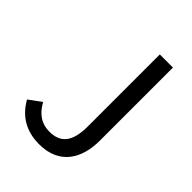

<svg xmlns="http://www.w3.org/2000/svg" viewBox="-214 -841 962 962"><g transform="rotate(45 267.5 -360.0)"><path d="M237 13C380 13 439 -88 439 -215V-733H346V-224C346 -113 307 -68 228 -68C175 -68 134 -92 101 -151L35 -103C78 -27 144 13 237 13Z"/></g></svg>

Font: Noto Sans CJK JP
Style: Regular
Weight: 400
Designer: Ryoko NISHIZUKA 西塚涼子 (kana, bopomofo & ideographs); Paul D. Hunt (Latin, Greek & Cyrillic); Sandoll Communications 산돌커뮤니
Foundry: Adobe
Version: Version 2.004;hotconv 1.0.118;makeotfexe 2.5.65603